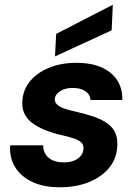

<svg xmlns="http://www.w3.org/2000/svg" viewBox="-20 -778 579 810"><path d="M233 12Q162 12 114 -11.5Q66 -35 42.5 -75Q19 -115 23 -165H162Q162 -144 172 -127.5Q182 -111 201.5 -102Q221 -93 250 -93Q276 -93 294 -101Q312 -109 322 -122Q332 -135 332 -151Q333 -168 322.5 -177.5Q312 -187 293 -193.5Q274 -200 248 -206Q215 -213 183 -224.5Q151 -236 126 -252Q101 -268 87 -291Q73 -314 74 -346Q75 -395 104.5 -432.5Q134 -470 185.5 -491.5Q237 -513 303 -513Q395 -513 446.5 -470.5Q498 -428 496 -356H362Q360 -380 340 -393.5Q320 -407 287 -407Q254 -407 233 -393Q212 -379 211 -359Q211 -346 222 -336Q233 -326 254 -319Q275 -312 304 -306Q343 -297 375 -286Q407 -275 430 -259.5Q453 -244 464.5 -221.5Q476 -199 475 -167Q474 -112 442 -72Q410 -32 356 -10Q302 12 233 12ZM212 -540 217 -635 456 -758 451 -650Z"/></svg>

Font: DM Sans 18pt ExtraBold
Style: Italic
Weight: 800
Italic angle: -10°
Designer: Colophon Foundry, Jonny Pinhorn
Foundry: Colophon Foundry
Version: Version 4.004;gftools[0.9.30]